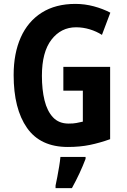

<svg xmlns="http://www.w3.org/2000/svg" viewBox="-20 -744 651 985"><path d="M305 -401H545V-30Q492 -11 441 -0.5Q390 10 328 10Q187 10 118.5 -88Q50 -186 50 -359Q50 -470 86.5 -552Q123 -634 194 -679Q265 -724 367 -724Q415 -724 461.5 -711.5Q508 -699 546 -679L503 -565Q475 -583 440.5 -593.5Q406 -604 370 -604Q293 -604 244 -540.5Q195 -477 195 -355Q195 -284 208.5 -229Q222 -174 252 -142Q282 -110 332 -110Q357 -110 372 -113Q387 -116 405 -120V-279H305ZM419 71Q391 145 349 221H265V208Q269 190 274 163.5Q279 137 283.5 110Q288 83 290 61H419Z"/></svg>

Font: Noto Sans Malayalam Condensed
Style: Bold
Weight: 700
Width: 3
Designer: Jelle Bosma - Monotype Design Team
Foundry: Monotype Imaging Inc.
Version: Version 2.104; ttfautohint (v1.8.4.7-5d5b)